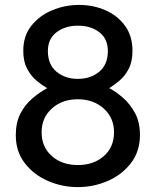

<svg xmlns="http://www.w3.org/2000/svg" viewBox="-20 -745 630 777"><path d="M294.9 12.2Q231.4 12.2 174.1 -12.7Q116.7 -37.6 80.3 -84.7Q43.9 -131.8 43.9 -197.8Q43.9 -249 62.5 -285.2Q81.1 -321.3 110.4 -346.2Q139.6 -371.1 170.9 -388.2Q151.9 -398.9 129.4 -417.2Q106.9 -435.5 90.6 -465.3Q74.2 -495.1 74.2 -539.6Q74.2 -599.6 106.9 -640.9Q139.6 -682.1 191.4 -703.6Q243.2 -725.1 299.8 -725.1Q357.4 -725.1 406.5 -703.6Q455.6 -682.1 485.8 -640.9Q516.1 -599.6 516.1 -539.6Q516.1 -495.1 500.5 -465.8Q484.9 -436.5 462.9 -418.2Q440.9 -399.9 421.9 -388.2Q448.7 -374.5 477.5 -349.6Q506.3 -324.7 526.4 -287.6Q546.4 -250.5 546.4 -198.7Q546.4 -132.8 510.3 -85.4Q474.1 -38.1 416.5 -12.9Q358.9 12.2 294.9 12.2ZM416.5 -538.1Q416.5 -587.9 382.1 -614.5Q347.7 -641.1 294.9 -641.1Q244.6 -641.1 209.2 -614.7Q173.8 -588.4 173.8 -538.1Q173.8 -483.9 208.7 -454.8Q243.7 -425.8 294.9 -425.8Q346.7 -425.8 381.6 -454.8Q416.5 -483.9 416.5 -538.1ZM441.4 -209.5Q441.4 -268.6 399.7 -305.9Q357.9 -343.3 294.9 -343.3Q231.4 -343.3 189.9 -305.9Q148.4 -268.6 148.4 -209.5Q148.4 -149.9 189.7 -113.5Q231 -77.1 294.9 -77.1Q359.4 -77.1 400.4 -113.5Q441.4 -149.9 441.4 -209.5Z"/></svg>

Font: Kanchenjunga Medium
Style: Regular
Weight: 500
Version: Version 2.001